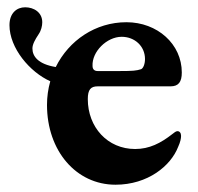

<svg xmlns="http://www.w3.org/2000/svg" viewBox="-20 -493 543 527"><path d="M467 -133C463 -133 458 -129 453 -125C421 -100 390 -84 351 -84C275 -84 221 -144 221 -221C221 -247 229 -256 248 -256H448C470 -256 479 -268 479 -294C479 -372 412 -432 327 -432C242 -432 169 -382 133 -309C85 -317 69 -338 69 -360C69 -371 76 -384 86 -399C93 -409 96 -422 96 -432C96 -459 73 -473 49 -473C26 -473 6 -457 6 -424C6 -361 62 -295 118 -270C112 -249 109 -227 109 -205C109 -79 189 14 297 14C386 14 449 -38 469 -90C475 -103 477 -113 477 -120C477 -128 473 -133 467 -133ZM314 -392C350 -392 378 -366 378 -331C378 -317 373 -305 367 -303C354 -299 346 -298 308 -298H248C239 -298 234 -303 234 -312C232 -351 273 -392 314 -392Z"/></svg>

Font: EB Garamond
Style: Bold
Weight: 700
Designer: Georg Duffner and Octavio Pardo
Foundry: Georg Duffner
Version: Version 1.000;PS 001.000;hotconv 1.0.88;makeotf.lib2.5.64775